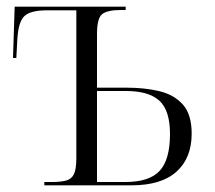

<svg xmlns="http://www.w3.org/2000/svg" viewBox="-20 -556 645 576"><path d="M113 0V-10H135Q163 -10 179 -14.5Q195 -19 202 -34Q209 -49 209 -81V-525H120Q72 -525 53.5 -508Q35 -491 32 -438L29 -382H19L24 -536H357V-526H343Q303 -526 287 -514Q271 -502 271 -454V-293H360Q414 -293 458 -282.5Q502 -272 528.5 -242.5Q555 -213 555 -155Q555 -82 509.5 -41Q464 0 374 0ZM356 -10Q428 -10 459 -43.5Q490 -77 490 -154Q490 -225 458 -254Q426 -283 358 -283H271V-10Z"/></svg>

Font: Noto Serif Display SemiCondensed Light
Style: Regular
Weight: 300
Width: 4
Designer: Monotype Design Team
Foundry: Monotype Imaging Inc.
Version: Version 2.009